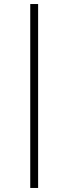

<svg xmlns="http://www.w3.org/2000/svg" viewBox="-20 -822 339 952"><path d="M130 110V-802H169V110Z"/></svg>

Font: Literata 60pt Medium
Style: Regular
Weight: 500
Designer: Latin by Veronika Burian and Jose Scaglione. Greek by Irene Vlachou. Cyrillic by Vera Evstafieva.
Foundry: TypeTogether
Version: Version 3.103;gftools[0.9.29]